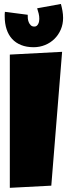

<svg xmlns="http://www.w3.org/2000/svg" viewBox="-20 -945 337 954"><path d="M288.6 -687.5 234.9 -22.5 28.8 -11.7V-673.8ZM293.5 -856Q293.5 -824.7 282 -798.1Q270.5 -771.5 250.7 -752Q231 -732.4 204.1 -721.4Q177.2 -710.4 147 -710.4Q111.8 -710.4 85 -721.2Q58.1 -731.9 40 -751.7Q22 -771.5 12.7 -799.8Q3.4 -828.1 3.4 -863.8Q3.4 -869.1 3.4 -875Q3.4 -880.9 4.4 -886.2L117.7 -871.6Q117.2 -863.8 118.2 -853.8Q119.1 -843.8 122.8 -834.7Q126.5 -825.7 133.1 -819.3Q139.6 -813 150.9 -813Q157.7 -813 162.4 -816.7Q167 -820.3 169.9 -826.2Q172.9 -832 174.1 -838.6Q175.3 -845.2 175.3 -851.1Q175.3 -865.2 172.1 -877.9Q168.9 -890.6 164.6 -903.8L282.7 -925.3Q287.1 -909.2 290.3 -891.4Q293.5 -873.5 293.5 -856Z"/></svg>

Font: Luckiest Guy RUS-BEL-UKR
Style: Regular
Weight: 400
Designer: Astigmatic (AOETI)
Foundry: Astigmatic (AOETI)
Version: Version 1.00 March 11, 2019, initial release